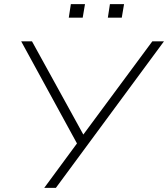

<svg xmlns="http://www.w3.org/2000/svg" viewBox="-20 -904 809 924"><path d="M193 0 358 -224 359 -198 82 -705H134L384 -251H377L713 -705H769L249 0ZM499 -819 509 -884H577L566 -819ZM311 -819 321 -884H389L378 -819Z"/></svg>

Font: Nunito Sans 10pt SemiExpanded ExtraLight
Style: Italic
Weight: 250
Width: 6
Italic angle: -9°
Designer: Vernon Adams
Foundry: Vernon Adams
Version: Version 3.101;gftools[0.9.27]